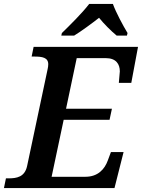

<svg xmlns="http://www.w3.org/2000/svg" viewBox="-42 -951 718 971"><path d="M271 -784 268 -771H333C369 -793 422 -832 459 -861C482 -832 521 -793 548 -771H600L603 -784C580 -822 544 -889 529 -931H409C374 -885 310 -822 271 -784ZM-22 0H537L583 -182H519L503 -139C487 -95 453 -57 390 -57H219L280 -345H512L524 -401H292L346 -657H493C545 -657 564 -627 564 -590C564 -585 560 -541 559 -532H622L656 -714H128L118 -665H131C172 -665 202 -660 202 -626C202 -620 201 -610 199 -602L95 -111C83 -56 43 -49 1 -49H-12Z"/></svg>

Font: Noto Serif SemiBold
Style: Italic
Weight: 600
Italic angle: -12°
Designer: Monotype Design Team
Foundry: Monotype Imaging Inc.
Version: Version 2.014